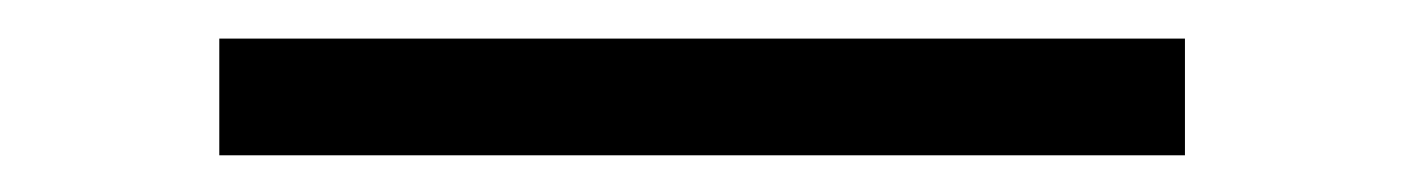

<svg xmlns="http://www.w3.org/2000/svg" viewBox="-20 18 746 102"><path d="M96.5 100.5H609.5V38.5H96.5Z"/></svg>

Font: Spartan SemiBold
Style: Regular
Weight: 600
Designer: Matt Bailey, Mirko Velimirovic
Foundry: Matt Bailey
Version: Version 1.003; ttfautohint (v1.8.3)